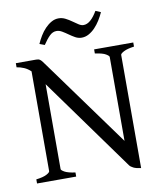

<svg xmlns="http://www.w3.org/2000/svg" viewBox="-89 -878 828 967"><g transform="rotate(-10 324.5 -395.0)"><path d="M24.4 0V-21Q60.5 -25.4 77.9 -34.7Q95.2 -43.9 95.2 -50.8V-561Q79.1 -576.2 61.3 -583.7Q43.5 -591.3 24.4 -594.2V-615.2H127.9Q135.3 -615.2 139.9 -614Q144.5 -612.8 149.4 -608.9Q154.3 -605 159.9 -597.4Q165.5 -589.8 174.8 -577.1L495.6 -134.8V-564Q495.6 -569.8 479.7 -579.3Q463.9 -588.9 424.8 -594.2V-615.2H625V-594.2Q589.8 -589.4 572 -580.1Q554.2 -570.8 554.2 -564V14.6Q529.8 11.7 515.9 4.9Q502 -2 496.1 -10.3L153.8 -484.9V-50.8Q153.8 -44.9 170.2 -35.6Q186.5 -26.4 224.6 -21V0ZM491.2 -793.9Q482.4 -773.9 470.2 -754.4Q458 -734.9 443.1 -719.2Q428.2 -703.6 410.6 -693.8Q393.1 -684.1 374 -684.1Q356.9 -684.1 341.6 -692.6Q326.2 -701.2 311.5 -711.7Q296.9 -722.2 282.5 -730.7Q268.1 -739.3 253.9 -739.3Q234.4 -739.3 218.3 -723.4Q202.1 -707.5 184.1 -680.2L158.2 -689.9Q167 -710 179 -729.7Q190.9 -749.5 206.1 -765.1Q221.2 -780.8 238.5 -790.5Q255.9 -800.3 274.9 -800.3Q293.5 -800.3 310.1 -791.7Q326.7 -783.2 341.3 -772.7Q356 -762.2 369.1 -753.7Q382.3 -745.1 394 -745.1Q412.6 -745.1 430.4 -760.7Q448.2 -776.4 464.8 -805.2Z"/></g></svg>

Font: Gentium Plus Eur
Style: Regular
Weight: 400
Designer: J. Victor Gaultney, Annie Olsen, Iska Routamaa, Becca Hirsbrunner
Foundry: SIL International
Version: Version 5.000